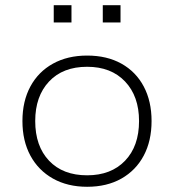

<svg xmlns="http://www.w3.org/2000/svg" viewBox="-20 -708 668 736"><path d="M314 8Q239 8 183 -23.5Q127 -55 96.5 -111.5Q66 -168 66 -244Q66 -320 96.5 -376.5Q127 -433 183 -464Q239 -495 314 -495Q390 -495 445.5 -464Q501 -433 531 -376.5Q561 -320 561 -244Q561 -168 531 -111.5Q501 -55 445.5 -23.5Q390 8 314 8ZM314 -36Q406 -36 459.5 -92Q513 -148 513 -244Q513 -339 459.5 -395.5Q406 -452 314 -452Q221 -452 168 -395.5Q115 -339 115 -244Q115 -148 168 -92Q221 -36 314 -36ZM374 -622V-688H442V-622ZM186 -622V-688H254V-622Z"/></svg>

Font: Nunito Sans 10pt SemiExpanded ExtraLight
Style: Regular
Weight: 250
Width: 6
Designer: Vernon Adams
Foundry: Vernon Adams
Version: Version 3.101;gftools[0.9.27]